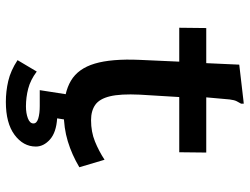

<svg xmlns="http://www.w3.org/2000/svg" viewBox="-116 -514 833 640"><g transform="rotate(90 300.0 -193.5)"><path d="M355 10Q289 10 248.5 -14Q208 -38 191.5 -93.5Q175 -149 179 -242L185 -375H72L73 -465H190L195 -575L315 -589L325 -590V-581Q321 -574 317 -566.5Q313 -559 311 -543L304 -465H488L487 -375H303L295 -243Q292 -179 300.5 -144Q309 -109 329 -95Q349 -81 380 -81Q419 -81 451 -94Q483 -107 512 -126L537 -42Q495 -17 450.5 -3.5Q406 10 355 10ZM319 203Q284 203 249.5 195Q215 187 180 164L218 100Q246 121 275 128.5Q304 136 334 136Q357 136 374 129.5Q391 123 391 111Q391 100 374.5 95Q358 90 333 90H280L294 0H379L374 32Q421 35 444.5 56Q468 77 468 103Q468 145 429 174Q390 203 319 203Z"/></g></svg>

Font: Inconsolata Expanded Bold
Style: Regular
Weight: 700
Width: 7
Monospace: yes
Designer: Raph Levien, Cyreal, Brenton Simpson
Foundry: Raph Levien, Cyreal, Google
Version: Version 3.001; ttfautohint (v1.8.2.53-6de2)